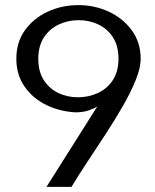

<svg xmlns="http://www.w3.org/2000/svg" viewBox="-20 -732 606 752"><path d="M162 0 361 -315Q349 -307 327 -299.5Q305 -292 276 -292Q215 -295 162 -320.5Q109 -346 76.5 -392.5Q44 -439 44 -502Q44 -567 78 -614Q112 -661 167.5 -686.5Q223 -712 287 -712Q350 -712 405.5 -686.5Q461 -661 496 -613.5Q531 -566 531 -501Q531 -467 512 -419.5Q493 -372 462 -318Q431 -264 394.5 -208Q358 -152 322.5 -98.5Q287 -45 260 0ZM285 -351Q327 -351 363 -367.5Q399 -384 421.5 -417.5Q444 -451 444 -502Q444 -553 422 -586.5Q400 -620 364.5 -636.5Q329 -653 288 -653Q246 -653 210 -636Q174 -619 152 -585.5Q130 -552 130 -501Q130 -451 152 -417.5Q174 -384 209 -367.5Q244 -351 285 -351Z"/></svg>

Font: Panamera Medium
Style: Regular
Weight: 500
Designer: Bastien Sozeau
Foundry: NBR — Bastien Sozeau
Version: Version 3.002; ttfautohint (v1.8.4.7-5d5b);gftools[0.9.33]